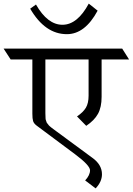

<svg xmlns="http://www.w3.org/2000/svg" viewBox="-78 -944 734 1062"><path d="M173 -318 174 -289Q174 -283 176.5 -277.5Q179 -272 179.5 -268.5Q180 -265 184.5 -260.5Q189 -256 190 -253.5Q191 -251 197.5 -245.5Q204 -240 206.5 -238Q209 -236 218.5 -229Q228 -222 232 -219L433 -71Q486 -33 486 20Q486 61 451 98L393 54Q420 25 420 -2Q420 -29 337 -91Q180 -207 125 -249Q109 -261 105 -274.5Q101 -288 101 -315V-615H-19L-58 -675H598L636 -615H484V-408Q484 -351 464 -314.5Q444 -278 399 -248L348 -300Q382 -323 397 -348Q412 -373 412 -415V-615H173ZM121 -919Q185 -807 267.5 -807Q350 -807 413 -924L462 -885Q392 -755 292 -755Q171 -755 89 -896Z"/></svg>

Font: Halant
Style: Regular
Weight: 400
Designer: Hitesh Malaviya (Devanagari), Satya Rajpurohit (Latin)
Foundry: Indian Type Foundry
Version: Version 1.101;PS 1.0;hotconv 1.0.78;makeotf.lib2.5.61930; tt